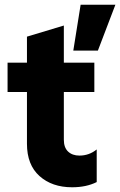

<svg xmlns="http://www.w3.org/2000/svg" viewBox="-20 -780 508 812"><path d="M394 -566H290L321 -760H468ZM250 -189Q250 -156 268 -139Q286 -122 316 -122Q357 -122 389 -148V-10Q345 12 285 12Q200 12 147 -35.5Q94 -83 94 -172V-391H12V-515H94V-625L250 -672V-515H379V-391H250Z"/></svg>

Font: Freely
Style: Bold
Weight: 700
Designer: Kris Sowersby
Foundry: Klim Type Foundry
Version: Version 1.006;hotconv 1.0.113;makeotfexe 2.5.65598;200799169